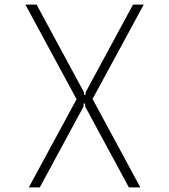

<svg xmlns="http://www.w3.org/2000/svg" viewBox="-20 -820 740 840"><path d="M106 0 315 -386 91 -800H140L347 -417L348 -405H354L355 -417L562 -800H609L385 -387L594 0H544L353 -353L352 -367H346L345 -353L154 0Z"/></svg>

Font: Martian Mono Thin
Style: Regular
Weight: 100
Monospace: yes
Designer: Roman Shamin
Foundry: Evil Martians
Version: Version 1.000; ttfautohint (v1.8.4.7-5d5b)